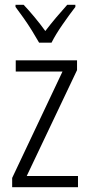

<svg xmlns="http://www.w3.org/2000/svg" viewBox="-20 -785 375 805"><path d="M307 0H31V-39L242 -485H46V-532H303V-491L92 -47H307ZM144 -606Q131 -629 114 -656.5Q97 -684 78.5 -710Q60 -736 45 -756V-765H79Q100 -743 124.5 -713.5Q149 -684 170 -655Q193 -685 214.5 -710.5Q236 -736 262 -765H296V-756Q272 -725 242.5 -682.5Q213 -640 196 -606Z"/></svg>

Font: Noto Sans Myanmar UI Condensed Light
Style: Regular
Weight: 300
Width: 3
Designer: Monotype Design Team
Foundry: Monotype Imaging Inc.
Version: Version 2.103; ttfautohint (v1.8.4.7-5d5b)